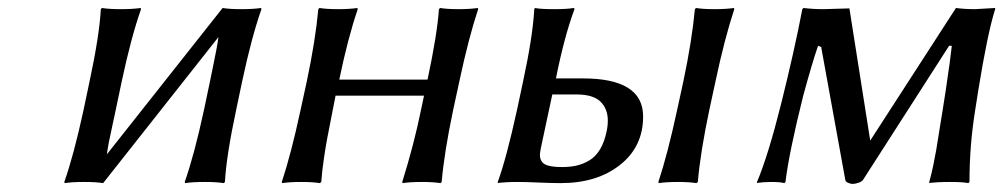

<svg xmlns="http://www.w3.org/2000/svg" viewBox="-20 -453 2498 478"><path d="M203.1 -251Q227.5 -364.7 231 -430.2L233.9 -433.1Q251 -430.2 280.8 -430.2Q310.5 -430.2 330.1 -433.1L331.1 -430.2Q306.6 -360.8 283.2 -251L268.1 -179.2Q265.1 -164.1 259.8 -140.4Q254.4 -116.7 251.2 -99.9Q248 -83 246.1 -68.8L534.2 -433.1Q551.3 -430.2 581.1 -430.2Q610.4 -430.2 629.9 -433.1L630.9 -430.2Q606.4 -360.8 583 -251L567.9 -179.2Q543.5 -64.9 540 0L537.1 2.9Q518.6 0 490.2 0Q459 0 440.9 2.9L439.9 0Q463.4 -66.4 487.8 -179.2L502.9 -251Q505.9 -265.1 510.5 -288.3Q515.1 -311.5 518.6 -328.9Q522 -346.2 523.9 -360.8L236.8 2.9Q218.8 0 189.9 0Q159.2 0 141.1 2.9L140.1 0Q163.6 -66.4 188 -179.2Z M1028.3 -180.2 1035.6 -214.8H815.4L808.6 -180.2Q798.3 -127.9 794.7 -108.9Q791 -89.8 786.4 -58.3Q781.7 -26.9 779.8 0L776.4 2.9Q758.3 0 730.5 0Q700.7 0 682.6 2.9L681.6 0Q704.6 -69.3 728.5 -180.2L743.7 -250Q765.1 -351.1 772.5 -430.2L775.4 -433.1Q792.5 -430.2 821.8 -430.2Q850.1 -430.2 869.6 -433.1L870.6 -430.2Q845.7 -356.9 824.7 -254.9H1044.4Q1068.4 -367.2 1072.8 -430.2L1075.7 -433.1Q1092.8 -430.2 1121.6 -430.2Q1149.9 -430.2 1169.4 -433.1L1170.4 -430.2Q1146.5 -358.4 1123.5 -250L1108.4 -180.2Q1085.9 -73.7 1079.6 0L1076.7 2.9Q1058.1 0 1030.8 0Q1000.5 0 982.4 2.9L981.4 0Q1010.7 -93.3 1028.3 -180.2Z M1666 -180.2 1681.2 -250Q1702.6 -351.1 1710 -430.2L1712.9 -433.1Q1729.5 -430.2 1759.3 -430.2Q1787.1 -430.2 1807.1 -433.1L1808.1 -430.2Q1784.2 -358.4 1761.2 -250L1746.1 -180.2Q1723.6 -73.7 1717.3 0L1713.9 2.9Q1695.3 0 1668 0Q1638.7 0 1620.1 2.9L1619.1 0Q1642.1 -69.3 1666 -180.2ZM1490.2 -126Q1493.2 -139.2 1493.2 -152.8Q1493.2 -182.1 1474.9 -200Q1456.5 -217.8 1416 -217.8H1355L1326.2 -83Q1324.2 -71.3 1324.2 -67.9Q1324.2 -50.8 1336.7 -43.9Q1349.1 -37.1 1378.9 -37.1Q1399.4 -37.1 1415.5 -40.8Q1431.6 -44.4 1447.3 -53.7Q1462.9 -63 1473.9 -81.3Q1484.9 -99.6 1490.2 -126ZM1364.3 -258.8 1363.3 -257.8H1431.2Q1581.1 -257.8 1581.1 -163.1Q1581.1 -87.9 1523.7 -42.5Q1466.3 2.9 1376 2.9Q1355 2.9 1322.5 1.5Q1290 0 1269 0Q1253.4 0 1241 0.7Q1228.5 1.5 1223.6 2L1219.2 2.9V0Q1240.7 -58.6 1267.1 -179.2L1282.2 -250Q1306.6 -363.3 1310.1 -430.2L1312 -433.1Q1324.7 -430.2 1359.9 -430.2Q1375 -430.2 1387.5 -430.9Q1399.9 -431.6 1404.3 -432.6L1409.2 -433.1L1410.2 -430.2Q1384.8 -361.8 1364.3 -258.8Z M1979.5 -213.9Q1944.3 -73.2 1935.5 0L1932.6 2.9Q1923.3 0 1899.4 0Q1889.6 0 1880.9 0.7Q1872.1 1.5 1868.2 2L1864.7 2.9V0Q1893.1 -67.9 1925.3 -197Q1957.5 -326.2 1977.5 -430.2L1980.5 -433.1Q2003.9 -430.2 2029.8 -430.2L2094.7 -432.1L2146.5 -103L2359.9 -433.1Q2380.9 -430.2 2407.7 -430.2L2457.5 -433.1V-430.2Q2438.5 -370.1 2415.5 -228L2407.7 -178.2Q2393.6 -90.8 2393.6 0L2390.6 2.9Q2377.9 0 2343.8 0Q2328.1 0 2315.4 0.7Q2302.7 1.5 2297.9 2L2293.5 2.9V0Q2298.8 -19 2303.5 -41.5Q2308.1 -64 2310.8 -79.6Q2313.5 -95.2 2318.6 -128.2Q2323.7 -161.1 2326.7 -178.2L2334.5 -228Q2347.2 -313.5 2349.6 -338.9H2342.8L2128.4 -4.9Q2125 -0.5 2116.7 2.2Q2108.4 4.9 2102.5 4.9Q2098.1 4.9 2091.6 2.2Q2085 -0.5 2084.5 -4.9L2024.4 -335.9L2016.6 -338.9Q2002 -296.9 1979.5 -213.9Z"/></svg>

Font: Linear Smooth
Style: Italic
Weight: 400
Designer: Philipp H. Poll, Flanker
Foundry: Philipp H. Poll, reworked by Flanker
Version: Version 1.061 | FøM Fix